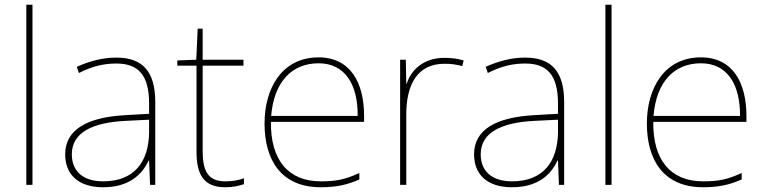

<svg xmlns="http://www.w3.org/2000/svg" viewBox="-20 -780 3230 810"><path d="M117 0V-760H91V0Z M471 -537C412 -537 357 -522 304 -498L313 -472C370 -501 418 -512 471 -512C564 -512 609 -463 609 -343V-300L506 -294C349 -285 255 -234 255 -129C255 -45 309 10 415 10C523 10 579 -42 607 -103H609L613 0H635V-350C635 -480 580 -537 471 -537ZM508 -270 609 -275V-220C607 -99 548 -15 415 -15C330 -15 283 -58 283 -129C283 -222 372 -263 508 -270Z M930 -15C856 -15 835 -61 835 -143V-503H1007V-528H835V-659H814L808 -528L728 -525V-503H809V-140C809 -47 837 10 930 10C965 10 987 4 1009 -3V-28C987 -20 963 -15 930 -15Z M1324 -538C1170 -538 1096 -408 1096 -259C1096 -104 1167 10 1333 10C1397 10 1445 0 1496 -23V-50C1434 -22 1397 -15 1333 -15C1196 -15 1121 -105 1123 -266H1516V-291C1516 -430 1459 -538 1324 -538ZM1324 -513C1436 -513 1490 -423 1489 -291H1124C1136 -436 1212 -513 1324 -513Z M1855 -536C1770 -536 1715 -488 1696 -427H1694L1692 -528H1668V0H1694V-297C1694 -428 1744 -511 1855 -511C1885 -511 1905 -508 1930 -501L1936 -525C1912 -532 1887 -536 1855 -536Z M2196 -537C2137 -537 2082 -522 2029 -498L2038 -472C2095 -501 2143 -512 2196 -512C2289 -512 2334 -463 2334 -343V-300L2231 -294C2074 -285 1980 -234 1980 -129C1980 -45 2034 10 2140 10C2248 10 2304 -42 2332 -103H2334L2338 0H2360V-350C2360 -480 2305 -537 2196 -537ZM2233 -270 2334 -275V-220C2332 -99 2273 -15 2140 -15C2055 -15 2008 -58 2008 -129C2008 -222 2097 -263 2233 -270Z M2560 0V-760H2534V0Z M2937 -538C2783 -538 2709 -408 2709 -259C2709 -104 2780 10 2946 10C3010 10 3058 0 3109 -23V-50C3047 -22 3010 -15 2946 -15C2809 -15 2734 -105 2736 -266H3129V-291C3129 -430 3072 -538 2937 -538ZM2937 -513C3049 -513 3103 -423 3102 -291H2737C2749 -436 2825 -513 2937 -513Z"/></svg>

Font: Noto Sans Gurmukhi Thin
Style: Regular
Weight: 100
Designer: Jelle Bosma - Monotype Design Team
Foundry: Monotype Imaging Inc.
Version: Version 2.004